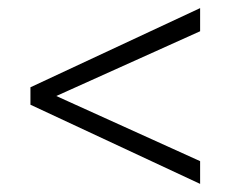

<svg xmlns="http://www.w3.org/2000/svg" viewBox="-20 -467 577 473"><path d="M473 -14 55 -209V-252L473 -447V-390L91 -218V-243L473 -70Z"/></svg>

Font: Ysabeau Office
Style: Regular
Weight: 400
Designer: Christian Thalmann (Catharsis Fonts)
Version: Version 2.001;gftools[0.9.30]; featfreeze: tnum,lnum,ss02